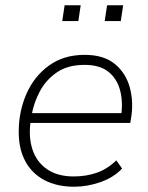

<svg xmlns="http://www.w3.org/2000/svg" viewBox="-20 -700 563 728"><path d="M261 8Q196 8 148.5 -17Q101 -42 76 -88.5Q51 -135 51 -200Q51 -277 80 -343.5Q109 -410 165 -451Q221 -492 301 -492Q374 -492 416 -457Q458 -422 472.5 -367Q487 -312 477 -252L474 -234H80L86 -271H458L439 -259Q447 -313 435.5 -357Q424 -401 391.5 -427.5Q359 -454 300 -454Q237 -454 195.5 -425.5Q154 -397 131 -353.5Q108 -310 100 -264L97 -246Q87 -182 103 -133.5Q119 -85 159 -58Q199 -31 259 -31Q307 -31 347 -45Q387 -59 421 -92L443 -61Q411 -27 361 -9.5Q311 8 261 8ZM377 -620 386 -680H447L438 -620ZM216 -620 225 -680H286L277 -620Z"/></svg>

Font: Nunito Sans 12pt ExtraLight
Style: Italic
Weight: 200
Italic angle: -9°
Designer: Vernon Adams
Foundry: Vernon Adams
Version: Version 3.101;gftools[0.9.27]